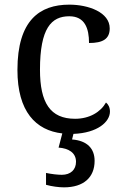

<svg xmlns="http://www.w3.org/2000/svg" viewBox="-20 -566 532 826"><path d="M453 -86C453 -104 446 -117 436 -125C413 -84 365 -55 303 -55C196 -55 152 -124 152 -266C152 -445 201 -496 278 -496C345 -496 363 -444 363 -381C422 -381 452 -398 452 -444C452 -513 361 -546 278 -546C151 -546 55 -479 55 -265C55 -86 134 -5 248 8L232 69C275 72 307 91 307 130C307 164 284 186 246 186C228 186 202 183 178 178V229C202 236 234 240 255 240C340 240 387 197 387 126C387 73 355 39 290 34L296 10C400 6 453 -42 453 -86Z"/></svg>

Font: Noto Serif Thai
Style: Regular
Weight: 400
Designer: Monotype Design Team
Foundry: Monotype Imaging Inc.
Version: Version 1.901